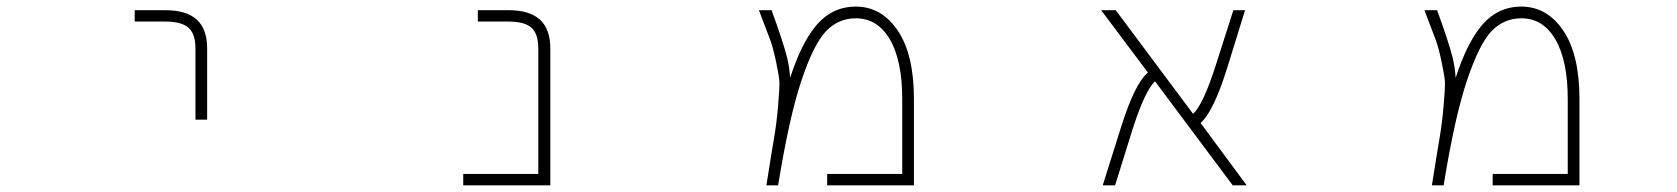

<svg xmlns="http://www.w3.org/2000/svg" viewBox="-20 -555 5040 577"><path d="M476.6 -490.2H384.8V-524.4H476.6Q540 -524.4 571.3 -496.1Q602.5 -467.8 602.5 -409.2V-195.3H567.4V-409.2Q567.4 -453.1 546.4 -471.7Q525.4 -490.2 476.6 -490.2Z M1597.7 -409.2Q1597.7 -453.1 1577.1 -471.7Q1556.6 -490.2 1507.8 -490.2H1416V-524.4H1507.8Q1571.3 -524.4 1602.5 -496.1Q1633.8 -467.8 1633.8 -409.2V2H1372.1V-32.2H1597.7Z M2354.5 -321.3Q2387.7 -422.9 2429.7 -474.6Q2478.5 -535.2 2551.8 -535.2Q2628.9 -535.2 2677.7 -463.4Q2726.6 -391.6 2726.6 -256.8V2H2465.8V-32.2H2691.4V-256.8Q2691.4 -373 2654.3 -436.5Q2617.2 -500 2551.8 -500Q2500 -500 2462.9 -461.9Q2425.8 -423.8 2388.7 -313.5Q2351.6 -203.1 2318.4 2H2283.2Q2299.8 -103.5 2306.6 -142.6Q2313.5 -181.6 2318.4 -237.3Q2323.2 -293 2322.3 -309.6Q2321.3 -326.2 2312.5 -368.2Q2303.7 -410.2 2295.4 -433.1Q2287.1 -456.1 2260.7 -524.4H2298.8Q2334 -427.7 2345.7 -380.9Q2352.5 -352.5 2354.5 -321.3Z M3726.6 2H3684.6L3451.2 -310.5Q3420.9 -283.2 3382.8 -164.1L3331.1 2H3293.9L3349.6 -174.8Q3390.6 -304.7 3429.7 -336.9L3289.1 -524.4H3333L3565.4 -212.9Q3595.7 -240.2 3633.8 -359.4L3686.5 -524.4H3721.7L3667 -347.7Q3626 -217.8 3587.9 -185.5Z M4354.5 -321.3Q4387.7 -422.9 4429.7 -474.6Q4478.5 -535.2 4551.8 -535.2Q4628.9 -535.2 4677.7 -463.4Q4726.6 -391.6 4726.6 -256.8V2H4465.8V-32.2H4691.4V-256.8Q4691.4 -373 4654.3 -436.5Q4617.2 -500 4551.8 -500Q4500 -500 4462.9 -461.9Q4425.8 -423.8 4388.7 -313.5Q4351.6 -203.1 4318.4 2H4283.2Q4299.8 -103.5 4306.6 -142.6Q4313.5 -181.6 4318.4 -237.3Q4323.2 -293 4322.3 -309.6Q4321.3 -326.2 4312.5 -368.2Q4303.7 -410.2 4295.4 -433.1Q4287.1 -456.1 4260.7 -524.4H4298.8Q4334 -427.7 4345.7 -380.9Q4352.5 -352.5 4354.5 -321.3Z"/></svg>

Font: GenEi Gothic M ExtraLight
Style: Regular
Weight: 200
Designer: o_tamon (Modified); [Source Han Sans]
Ryoko NISHIZUKA  (kana & ideographs); Paul D. Hunt (Latin, Greek & Cyrillic); Wenl
Version: Version 1.1a;Original Version 1.004